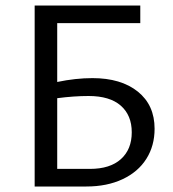

<svg xmlns="http://www.w3.org/2000/svg" viewBox="-20 -678 630 698"><path d="M542 -210Q542 -148 512 -100.5Q482 -53 425.5 -26.5Q369 0 294 0H106V-658H490V-594H188V-380Q255 -394 316 -394Q420 -394 481 -345Q542 -296 542 -210ZM459 -197Q459 -259 419 -294Q379 -329 302 -329Q249 -329 188 -321V-64H307Q380 -64 419.5 -99.5Q459 -135 459 -197Z"/></svg>

Font: Ysabeau Infant Medium
Style: Regular
Weight: 500
Designer: Christian Thalmann (Catharsis Fonts)
Version: Version 0.003